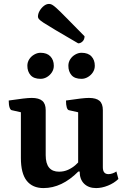

<svg xmlns="http://www.w3.org/2000/svg" viewBox="-20 -947 646 979"><path d="M201.9 12Q145.8 12 116.1 -25.5Q86.5 -63 86.5 -141.7V-385.5L104.6 -370.5L39.9 -385.1Q32.9 -386.6 28.7 -399.4Q24.5 -412.1 24.5 -434.5Q71 -441.4 98 -444.5Q124.9 -447.7 141.9 -447.7Q178.3 -447.7 195.6 -432.9Q213 -418.1 213 -385.6V-155.9Q213 -113.2 230.2 -92.4Q247.4 -71.6 280.9 -71.6Q306.1 -71.6 327.3 -81.3Q348.6 -91 364.8 -105.3Q381.1 -119.7 390.9 -133.3L378.5 -108.2V-385.5L396.6 -370.5L331.4 -385.1Q324.4 -386.6 320.4 -399.4Q316.5 -412.1 316.5 -434.5Q363.1 -441.4 390 -444.5Q416.9 -447.7 433.3 -447.7Q470.3 -447.7 487.4 -432.9Q504.4 -418.1 504.4 -385.6V-94.1Q504.4 -76.2 511.7 -67.6Q519 -59.1 533.3 -59.1Q543 -59.1 554.1 -63Q565.3 -66.9 573.5 -72.7L583.7 -34.4Q561.8 -13.2 530.5 -0.6Q499.2 12 469.9 12Q431.7 12 408.9 -10.3Q386.2 -32.6 386.2 -72.4H379.4Q295.6 12 201.9 12ZM395.5 -545Q361.1 -545 344.8 -563.7Q328.6 -582.4 328.6 -611.5Q328.6 -630 338.3 -645Q348 -660 363.8 -668.9Q379.6 -677.9 395.5 -677.9Q429.1 -677.9 446.2 -659.5Q463.4 -641.1 463.4 -611.5Q463.4 -593.5 453.7 -578.5Q444 -563.4 428.2 -554.2Q412.5 -545 395.5 -545ZM186.5 -545Q152.5 -545 136 -563.7Q119.5 -582.4 119.5 -611.5Q119.5 -630 129.2 -645Q138.9 -660 154.7 -668.9Q170.5 -677.9 186.5 -677.9Q219.5 -677.9 236.9 -659.5Q254.4 -641.1 254.4 -611.5Q254.4 -593.5 244.7 -578.5Q235 -563.4 219.5 -554.2Q204 -545 186.5 -545ZM378.7 -726Q304.5 -769.3 262.7 -793.9Q221 -818.6 201.9 -831.2Q182.9 -843.9 178.2 -850Q173.5 -856.2 173.5 -862.1Q173.5 -877.1 182.3 -892.1Q191 -907.1 203.8 -917Q216.6 -927 230.2 -927Q237.6 -927 245.4 -923Q253.3 -919.1 269.8 -904Q286.4 -888.9 319.4 -855.2Q352.5 -821.5 411.1 -762.1Q411.1 -745.7 400.9 -735.8Q390.8 -726 378.7 -726Z"/></svg>

Font: Petrona
Style: Regular
Weight: 400
Designer: Ringo R. Seeber
Foundry: Ringo R. Seeber
Version: Version 2.001; ttfautohint (v1.8.3)